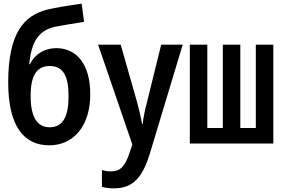

<svg xmlns="http://www.w3.org/2000/svg" viewBox="-20 -787 1540 1053"><path d="M250 10C381 10 475 -93 475 -270C475 -438 398 -523 288 -523C222 -523 170 -488 144 -435H140C153 -555 187 -618 281 -640C316 -647 381 -658 441 -667L428 -767C362 -758 278 -744 242 -735C109 -703 25 -602 25 -335C25 -92 113 10 250 10ZM252 -89C184 -89 148 -145 148 -261C148 -374 182 -425 253 -425C326 -425 356 -371 356 -259C356 -148 325 -89 252 -89Z M605 246C715 246 765 179 805 45L982 -542H864L786 -226C776 -191 767 -143 762 -107H759C752 -148 742 -188 732 -226L642 -542H518L706 6L688 58C663 131 636 153 588 153C571 153 554 150 539 146V238C559 243 581 246 605 246Z M1021 0H1479V-542H1383V-85H1298V-542H1202V-85H1117V-542H1021Z"/></svg>

Font: Noto Sans Mono ExtraCondensed SemiBold
Style: Regular
Weight: 600
Width: 2
Designer: Monotype Design Team
Foundry: Monotype Imaging Inc.
Version: Version 2.014